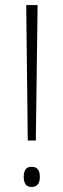

<svg xmlns="http://www.w3.org/2000/svg" viewBox="-20 -734 251 761"><path d="M122 -177H90L84 -714H129ZM74 -33Q74 -51 81 -62Q88 -73 105 -73Q138 -73 138 -33Q138 7 105 7Q88 7 81 -4Q74 -15 74 -33Z"/></svg>

Font: Noto Sans Lao Looped Condensed ExtraLight
Style: Regular
Weight: 200
Width: 3
Designer: Mark Frömberg, Ben Mitchell
Foundry: The Fontpad Ltd
Version: Version 1.002; ttfautohint (v1.8.4.7-5d5b)